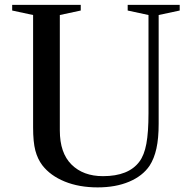

<svg xmlns="http://www.w3.org/2000/svg" viewBox="-20 -782 812 812"><path d="M393 10.5Q314.5 10.5 253.8 -14.2Q193 -39 159 -83Q139 -109.5 129.5 -145.2Q120 -181 120 -243V-718.5L31.5 -737.5V-761.5H321.5V-737.5L233 -718.5V-230.5Q233 -135 282.5 -86Q332 -37 415.5 -37Q524 -37 569.5 -98.5Q590 -125.5 599 -174Q608 -222.5 608 -302.5V-718.5L520 -737.5V-761.5H740V-737.5L651 -718.5V-258.5Q651 -196.5 641.5 -153.8Q632 -111 612.5 -81Q583 -37.5 526 -13.5Q469 10.5 393 10.5Z"/></svg>

Font: Libre Caslon Text
Style: Regular
Weight: 400
Designer: Pablo Impallari, Rodrigo Fuenzalida, Katja Schimmel
Foundry: Pablo Impallari, Rodrigo Fuenzalida
Version: Version 2.000